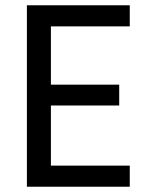

<svg xmlns="http://www.w3.org/2000/svg" viewBox="-20 -708 559 728"><path d="M82 0V-688H472V-608H173V-387H432V-308H173V-80H472V0Z"/></svg>

Font: Saira Semi Condensed
Style: Regular
Weight: 400
Width: 4
Designer: Hector Gatti with collaboration of the Omnibus-Type team
Foundry: Omnibus-Type
Version: Version 1.001; ttfautohint (v1.8)